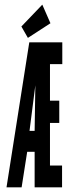

<svg xmlns="http://www.w3.org/2000/svg" viewBox="-20 -806 290 826"><path d="M8 0 106 -624H248V-530H195V-373H235V-277H195V-94H247V0H129V-153H97L73 0ZM107 -243H129L132 -439ZM100 -643 72 -692 162 -786 197 -706Z"/></svg>

Font: Inconsolata UltraCondensed Black
Style: Regular
Weight: 900
Width: 1
Monospace: yes
Designer: Raph Levien, Cyreal, Brenton Simpson
Foundry: Raph Levien, Cyreal, Google
Version: Version 3.001; ttfautohint (v1.8.2.53-6de2)